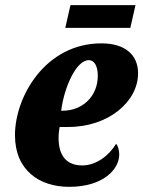

<svg xmlns="http://www.w3.org/2000/svg" viewBox="-20 -714 555 744"><path d="M233 -606H485L505 -694H253ZM248 10C381 10 442 -59 442 -115C442 -133 437 -149 430 -157C405 -115 356 -73 299 -73C237 -73 207 -111 207 -180C207 -196 209 -210 211 -222H245C400 -222 515 -320 515 -430C515 -503 463 -546 373 -546C157 -546 38 -341 38 -190C38 -54 133 10 248 10ZM223 -285H217C229 -378 276 -481 324 -481C346 -481 359 -457 359 -421C359 -339 298 -285 223 -285Z"/></svg>

Font: Noto Serif Condensed Black
Style: Italic
Weight: 900
Width: 3
Italic angle: -12°
Designer: Monotype Design Team
Foundry: Monotype Imaging Inc.
Version: Version 2.013